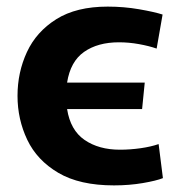

<svg xmlns="http://www.w3.org/2000/svg" viewBox="-20 -552 563 581"><path d="M325 9Q221 9 156.5 -29Q92 -67 62.5 -129Q33 -191 33 -262Q33 -333 61.5 -394.5Q90 -456 150.5 -494Q211 -532 306 -532Q355 -532 401 -524Q447 -516 472 -508L454 -405Q431 -413 400.5 -418.5Q370 -424 340 -424Q276 -424 234.5 -395Q193 -366 183 -302H418L410 -222H183Q193 -158 236 -128.5Q279 -99 343 -99Q374 -99 405.5 -103.5Q437 -108 460 -116L473 -13Q453 -5 412 2Q371 9 325 9Z"/></svg>

Font: Murecho SemiBold
Style: Regular
Weight: 600
Designer: Neil Summerour
Foundry: Positype
Version: Version 1.010; ttfautohint (v1.8.3)